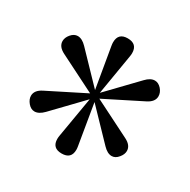

<svg xmlns="http://www.w3.org/2000/svg" viewBox="-125 -760 751 760"><g transform="rotate(30 250.0 -380.0)"><path d="M239.3 -400.9 208 -585Q206.5 -593.8 206.5 -600.6Q206.5 -643.1 249.5 -643.1Q293.5 -643.1 293.5 -600.6Q293.5 -593.3 292 -585L261.2 -400.9L386.2 -530.8Q406.2 -552.2 426.3 -552.2Q442.4 -552.2 456.1 -537.1Q469.2 -522 469.2 -504.9Q469.2 -479.5 438 -463.9L271 -379.9L438 -295.9Q469.2 -280.3 469.2 -254.9Q469.2 -239.3 456.5 -224.1Q443.4 -207.5 426.3 -207.5Q406.7 -207.5 386.2 -229L261.2 -358.9L292 -174.8Q293.5 -166.5 293.5 -159.2Q293.5 -117.2 250 -117.2Q206.5 -117.2 206.5 -159.2Q206.5 -166.5 208 -174.8L239.3 -358.9L114.3 -229Q93.3 -207.5 73.7 -207.5Q57.1 -207.5 43.9 -223.1Q30.8 -238.8 30.8 -254.9Q30.8 -280.3 62 -295.9L229 -379.9L62 -463.9Q30.8 -479.5 30.8 -504.9Q30.8 -521 43.5 -536.1Q57.1 -552.2 73.7 -552.2Q93.8 -552.2 114.3 -530.8Z"/></g></svg>

Font: BIZ UDMincho
Style: Regular
Weight: 400
Monospace: yes
Designer: TypeBank Co., Ltd.
Foundry: Morisawa Inc.
Version: Version 1.06